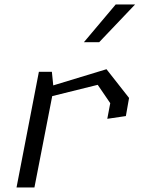

<svg xmlns="http://www.w3.org/2000/svg" viewBox="-20 -822 660 842"><path d="M450.5 -301 532 -313 546 -392.5 447 -518.5 213.5 -447.5 207.5 -507H150.5L52.5 0H131L209 -400.5L408.5 -450L463.5 -369.5ZM348 -637 487.5 -802.5H572.5L415 -637Z"/></svg>

Font: Monaspace Krypton Light
Style: Italic
Weight: 300
Italic angle: -11°
Designer: Riley Cran & the Lettermatic Team
Foundry: Lettermatic
Version: Version 1.101 (Monaspace Krypton)